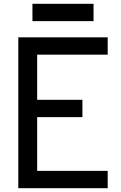

<svg xmlns="http://www.w3.org/2000/svg" viewBox="-20 -998 640 1018"><path d="M77 0V-800H551V-708H104L177 -781V-396L104 -469H417V-377H104L177 -450V-19L104 -92H551V0ZM152 -886V-978H476V-886Z"/></svg>

Font: Victor Mono
Style: Bold
Weight: 700
Monospace: yes
Designer: Rune Bjørnerås
Version: Version 1.561;gftools[0.9.30]